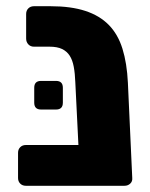

<svg xmlns="http://www.w3.org/2000/svg" viewBox="-20 -597 481 617"><path d="M63 0Q52 0 45 -7Q38 -14 38 -25V-106Q38 -117 45 -124Q52 -131 63 -131H232L222 -333Q221 -361 217 -382.5Q213 -404 204 -418Q195 -432 179.5 -439.5Q164 -447 139 -447H89Q78 -447 71 -454.5Q64 -462 64 -473V-552Q64 -563 71 -570Q78 -577 89 -577H143Q208 -577 254 -562Q300 -547 329.5 -517Q359 -487 373.5 -440.5Q388 -394 391 -331L405 -25Q406 -14 398.5 -7Q391 0 380 0ZM112 -245Q90 -245 90 -267V-315Q90 -337 112 -337H160Q182 -337 182 -315V-267Q182 -245 160 -245Z"/></svg>

Font: Fz Rubik
Style: Bold
Weight: 700
Designer: Hubert and Fischer
Foundry: Hubert and Fischer
Version: Vit hóa bi FontZin.com